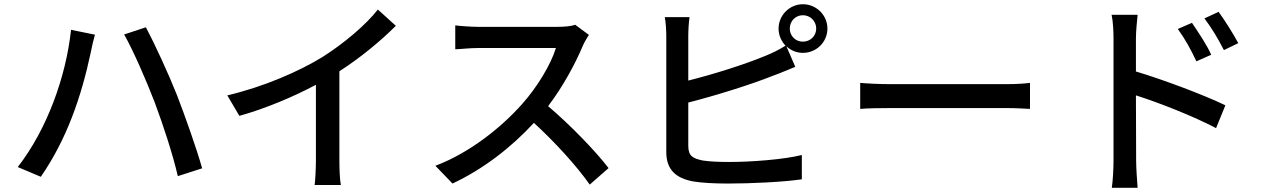

<svg xmlns="http://www.w3.org/2000/svg" viewBox="-20 -838 5990 908"><path d="M712 -353C752 -245 795 -116 821 -5L936 -42C909 -138 854 -292 817 -388C777 -489 710 -634 670 -709L567 -675C610 -600 672 -457 712 -353ZM64 -48 173 -2C296 -180 364 -379 409 -589C413 -612 422 -649 429 -674L316 -697C292 -475 203 -227 64 -48Z M1585 -501C1686 -566 1780 -644 1852 -716L1767 -793C1711 -721 1607 -633 1506 -569C1394 -500 1226 -427 1055 -387L1112 -290C1237 -325 1369 -381 1474 -437V-81C1474 -40 1471 14 1468 37H1592C1587 14 1585 -40 1585 -81Z M2700 -721C2683 -714 2650 -711 2613 -711H2242C2210 -711 2155 -715 2133 -718V-605C2150 -605 2202 -611 2242 -611H2609C2585 -532 2519 -424 2450 -347C2352 -236 2201 -115 2039 -54L2120 30C2265 -38 2397 -140 2505 -257C2604 -166 2705 -56 2769 35L2858 -43C2799 -121 2675 -249 2572 -336C2641 -426 2702 -539 2736 -621C2743 -638 2758 -662 2765 -673Z M3235 -667C3235 -695 3237 -730 3241 -757H3124C3129 -730 3131 -690 3131 -667V-119C3131 -35 3177 5 3258 20C3301 27 3358 30 3422 30C3532 30 3682 23 3772 10V-105C3690 -84 3534 -72 3428 -72C3380 -72 3334 -74 3303 -79C3256 -89 3235 -100 3235 -149V-353C3360 -385 3529 -437 3636 -480C3668 -491 3708 -509 3741 -522L3699 -619C3720 -600 3746 -588 3777 -588C3841 -588 3893 -639 3893 -703C3893 -766 3841 -818 3777 -818C3714 -818 3662 -766 3662 -703C3662 -671 3675 -643 3695 -622C3663 -602 3632 -587 3600 -574C3504 -534 3352 -486 3235 -457ZM3777 -641C3742 -641 3715 -668 3715 -703C3715 -738 3742 -766 3777 -766C3812 -766 3840 -738 3840 -703C3840 -668 3812 -641 3777 -641Z M4048 -323C4081 -326 4140 -327 4196 -327H4740C4784 -327 4828 -324 4851 -323V-446C4827 -443 4788 -440 4739 -440H4196C4140 -440 4080 -443 4048 -446Z M5836 -634C5812 -679 5770 -745 5743 -782L5676 -751C5711 -704 5739 -658 5768 -601ZM5352 -656C5352 -692 5357 -735 5360 -768H5237C5244 -735 5246 -688 5246 -656V-78C5246 -40 5243 15 5238 50H5360C5357 12 5353 -46 5353 -78L5352 -387C5462 -352 5625 -288 5731 -232L5775 -340C5676 -388 5485 -460 5352 -500ZM5708 -579C5687 -627 5644 -690 5617 -730L5550 -701C5585 -653 5611 -605 5638 -548Z"/></svg>

Font: Spoqa Han Sans Neo Medium
Style: Regular
Weight: 500
Designer: [Spoqa Han Sans Neo] Dong-huui Kim  Younghwa Kang  Yujin Lee  [Noto Sans] Ryoko NISHIZUKA  (kana & ideographs); Paul D. 
Foundry: Spoqa (http://www.spoqa-han-sans.com)
Version: Version 1.000